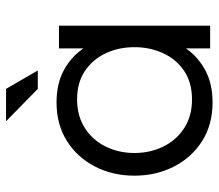

<svg xmlns="http://www.w3.org/2000/svg" viewBox="-64 -651 723 635"><g transform="rotate(-90 297.5 -333.5)"><path d="M276 8Q203 8 148.5 -26.5Q94 -61 64 -120Q34 -179 34 -250Q34 -322 64 -380.5Q94 -439 148.5 -473.5Q203 -508 276 -508Q338 -508 382.5 -484Q427 -460 455 -419V-500H530V0H455V-80Q427 -40 382.5 -16Q338 8 276 8ZM286 -60Q342 -60 380.5 -86Q419 -112 439 -155.5Q459 -199 459 -250Q459 -302 439 -345Q419 -388 380.5 -414Q342 -440 286 -440Q231 -440 191 -414Q151 -388 130 -345Q109 -302 109 -250Q109 -199 130 -155.5Q151 -112 191 -86Q231 -60 286 -60ZM321 -570 214 -675H321L382 -570Z"/></g></svg>

Font: Questrial
Style: Regular
Weight: 400
Designer: Joe Prince, Laura Meseguer
Foundry: Joe Prince, Laura Meseguer
Version: Version 2.000; ttfautohint (v1.8.3)